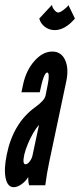

<svg xmlns="http://www.w3.org/2000/svg" viewBox="-26 -769 331 797"><path d="M31 8Q46 8 63 -4Q80 -16 90.5 -33H91.5Q91 -25 92 -15Q93 -5 95 0H162Q166 -30 169.2 -48.8Q172.5 -67.5 178 -95L249 -431Q260.5 -485 244.2 -520Q228 -555 191 -555Q151.5 -555 117 -516Q82.5 -477 70 -419L63 -386H139Q155.5 -468 170 -468Q175.5 -468 176.2 -455.5Q177 -443 173 -422L163 -372Q159 -352 120 -324Q28.5 -258 2 -127Q-10.5 -66.5 -2.5 -29.2Q5.5 8 31 8ZM80 -87Q66 -87 75 -128Q80 -148.5 90 -172.5Q100 -196.5 112.5 -217.8Q125 -239 136 -251L109 -124Q106 -110 97 -98.5Q88 -87 80 -87ZM201 -644Q244 -644 285 -692L258 -748Q254 -740 238.5 -728.5Q223 -717 216 -717Q208 -717 199 -728.2Q190 -739.5 190 -749L137 -692Q142.5 -671 160.5 -657.5Q178.5 -644 201 -644Z"/></svg>

Font: League Gothic Condensed Italic
Style: Regular
Weight: 400
Width: 3
Designer: The League of Moveable Type
Version: Version 1.600; ttfautohint (v1.8.3)